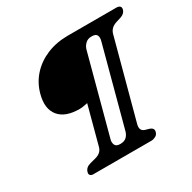

<svg xmlns="http://www.w3.org/2000/svg" viewBox="-155 -856 1013 1012"><g transform="rotate(-30 351.5 -350.0)"><path d="M102.5 -506.5Q118 -565 157.2 -608.5Q196.5 -652 254 -676Q311.5 -700 382 -700H678Q690.5 -700 697.8 -693.5Q705 -687 701.5 -673.5Q696 -652.5 670 -643.5L639.5 -634Q601.5 -622 592.5 -588L465 -113.5Q455 -76 485 -66.5L509 -59.5Q535 -51 529 -29Q525 -13.5 511.8 -6.8Q498.5 0 486.5 0H132.5Q120.5 0 114.5 -6.8Q108.5 -13.5 112 -25Q118.5 -50.5 150 -58.5L181 -66.5Q221 -76 230 -109L292 -341Q280.5 -339 268.2 -336.5Q256 -334 243 -334Q155.5 -334 118.2 -380.2Q81 -426.5 102.5 -506.5ZM393 -113 520 -587.5Q525.5 -607.5 519.2 -620.8Q513 -634 487.5 -634Q463 -634 448.8 -619.2Q434.5 -604.5 430 -587.5L303 -113Q298.5 -96.5 304.8 -81.8Q311 -67 336 -67Q361.5 -67 374.8 -80.2Q388 -93.5 393 -113Z"/></g></svg>

Font: Fraunces 9pt S100
Style: Italic
Weight: 400
Italic angle: -16°
Version: Version 1.000; ttfautohint (v1.8.3)